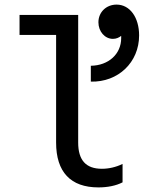

<svg xmlns="http://www.w3.org/2000/svg" viewBox="-20 -805 640 835"><path d="M320 -185V-740H65V-653H224V-185C224 -57 287 10 408 10C447 10 484 3 513 -12V-92C484 -78 453 -71 423 -71C354 -71 320 -108 320 -185ZM375 -519V-450C494 -447 585 -534 585 -651C585 -729 545 -785 487 -785C442 -785 408 -752 408 -708C408 -668 436 -636 471 -636C485 -636 497 -641 507 -649C507 -645 507 -642 507 -639C507 -570 452 -520 375 -519Z"/></svg>

Font: CommitMono
Style: 500Regular
Weight: 500
Monospace: yes
Designer: Eigil Nikolajsen
Foundry: Eigil Nikolajsen
Version: Version 1.143